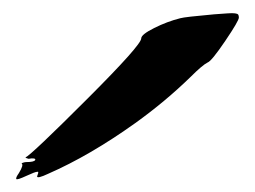

<svg xmlns="http://www.w3.org/2000/svg" viewBox="-20 -321 392 295"><path d="M38 -53Q40 -58 37 -57Q34 -57 21 -51Q6 -44 5 -46Q4 -48 9 -55Q17 -68 13 -70Q17 -72 21 -72Q32 -72 34 -75Q35 -77 32 -77.5Q29 -78 24 -77Q20 -78 19 -79Q28 -83 115 -170Q197 -252 197 -262Q197 -268 217 -278Q237 -288 257 -293Q264 -295 309 -299Q323 -300 330 -300.5Q337 -301 341 -300.5Q345 -300 346 -298.5Q347 -297 347 -294Q347 -289 326 -258Q305 -227 299 -225Q291 -221 273 -203Q234 -165 188 -132Q118 -82 54 -54Q37 -46 37 -50Q37 -50 38 -53Z"/></svg>

Font: Lilach
Style: Regular
Weight: 400
Version: Version 1.0